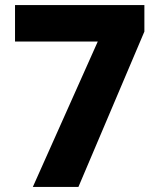

<svg xmlns="http://www.w3.org/2000/svg" viewBox="-20 -734 623 754"><path d="M109 0 364 -571H39V-714H547V-610L288 0Z"/></svg>

Font: Noto Sans Symbols ExtraBold
Style: Regular
Weight: 800
Version: Version 2.002